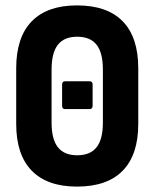

<svg xmlns="http://www.w3.org/2000/svg" viewBox="-20 -683 572 711"><path d="M221 -279Q210 -279 210 -291V-370Q210 -382 221 -382H312Q323 -382 323 -370V-292Q323 -279 312 -279ZM265 8Q155 8 97.5 -51Q40 -110 40 -224V-430Q40 -545 97.5 -604Q155 -663 265 -663Q377 -663 434.5 -604Q492 -545 492 -430V-224Q492 -110 434.5 -51Q377 8 265 8ZM266 -108Q314 -108 337.5 -137.5Q361 -167 361 -229V-425Q361 -488 337.5 -517.5Q314 -547 266 -547Q218 -547 194.5 -517.5Q171 -488 171 -425V-229Q171 -167 194.5 -137.5Q218 -108 266 -108Z"/></svg>

Font: Sofia Sans Condensed ExtraBold
Style: Regular
Weight: 800
Designer: Botio Nikoltchev, Ani Petrova
Foundry: lettersoup
Version: Version 4.101